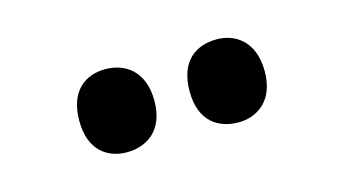

<svg xmlns="http://www.w3.org/2000/svg" viewBox="-34 -842 549 306"><g transform="rotate(-15 240.5 -689.5)"><path d="M332 -621C361 -621 393 -639 393 -689C393 -740 361 -758 332 -758C299 -758 269 -740 269 -689C269 -639 299 -621 332 -621ZM148 -621C179 -621 211 -639 211 -689C211 -740 179 -758 148 -758C117 -758 87 -740 87 -689C87 -639 117 -621 148 -621Z"/></g></svg>

Font: Noto Serif Hebrew ExtraCondensed Black
Style: Regular
Weight: 900
Width: 2
Designer: Monotype Design Team
Foundry: Monotype Imaging Inc.
Version: Version 2.004